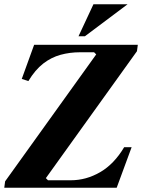

<svg xmlns="http://www.w3.org/2000/svg" viewBox="-34 -880 666 900"><path d="M-14 0 -10 -30 417 -625 407 -635H341Q293 -635 249.5 -623Q206 -611 168.5 -582Q131 -553 99 -500L68 -510L126 -670H612L608 -640L181 -45L191 -35H298Q370 -35 435.5 -73Q501 -111 548 -190H583L513 0ZM564 -860 364 -710H334L404 -860Z"/></svg>

Font: Brygada 1918
Style: Italic
Weight: 400
Italic angle: -8°
Designer: Mateusz Machalski | Borys Kosmynka | Przemek Hoffer
Foundry: NIEPODLEGLA 2018
Version: Version 3.006